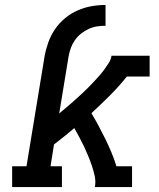

<svg xmlns="http://www.w3.org/2000/svg" viewBox="-20 -755 640 775"><path d="M29 0V-84H87L160 -528Q165 -556 175 -584Q185 -612 202 -637Q219 -662 242.5 -681.5Q266 -701 293.5 -713Q321 -725 349.5 -730Q378 -735 406 -735V-651Q389 -651 372 -648.5Q355 -646 338.5 -638.5Q322 -631 307.5 -619.5Q293 -608 282.5 -593Q272 -578 266 -561.5Q260 -545 257 -528L219 -297Q231 -307 243.5 -317.5Q256 -328 268 -338.5Q280 -349 291.5 -359.5Q303 -370 315 -381Q327 -392 338 -403.5Q349 -415 360 -426.5Q371 -438 381.5 -450Q392 -462 401.5 -475Q411 -488 419.5 -501.5Q428 -515 430 -530H584V-446H492Q460 -406 423.5 -369.5Q387 -333 349 -298Q364 -273 378 -247Q392 -221 405 -194.5Q418 -168 429.5 -140.5Q441 -113 450 -84H513V0H363Q367 -22 362.5 -43.5Q358 -65 351 -85.5Q344 -106 336 -125.5Q328 -145 319 -164Q310 -183 300 -201.5Q290 -220 280 -238Q260 -221 239.5 -204.5Q219 -188 198 -172L184 -84H230V0Z"/></svg>

Font: Iosevka Curly Slab MdExObl
Style: Regular
Weight: 500
Width: 7
Italic angle: -9°
Monospace: yes
Designer: Belleve Invis
Foundry: Belleve Invis
Version: Version 11.1.0; ttfautohint (v1.8.3)